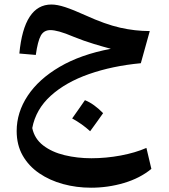

<svg xmlns="http://www.w3.org/2000/svg" viewBox="-20 -498 766 872"><path d="M67.9 -254.9Q88.9 -477.5 213.4 -477.5Q239.7 -477.5 276.1 -465.6Q312.5 -453.6 368.7 -428.2Q457.5 -387.7 525.4 -372.3Q593.3 -356.9 660.2 -356.9L619.6 -210.9Q490.2 -198.7 384.3 -161.6Q278.3 -124.5 210.4 -63Q142.6 -1.5 126.5 83.5Q136.7 132.3 176.3 162.6Q215.8 192.9 273.4 206.8Q331.1 220.7 395 220.7Q461.4 220.7 528.1 208.3Q594.7 195.8 645 173.8L667.5 269Q615.7 311.5 543.2 333Q470.7 354.5 393.6 354.5Q327.1 354.5 266.4 337.9Q205.6 321.3 158 288.8Q110.4 256.3 83 208.3Q55.7 160.2 55.7 97.2Q55.7 12.7 105.7 -63Q155.8 -138.7 251.2 -194.6Q346.7 -250.5 483.4 -276.4Q451.7 -284.7 405.8 -298.6Q359.9 -312.5 315.4 -330.6Q274.9 -347.7 250 -354.5Q225.1 -361.3 209 -361.3Q179.2 -361.3 165.3 -336.2Q151.4 -311 142.6 -248.5ZM365.7 -43Q386.8 -34.7 407.4 -19.7Q428.1 -4.8 448.3 15.9Q434.2 36.1 419.5 56.5Q404.8 77 389.4 98Q352.5 64.2 307.7 40Q322.6 18.9 336.9 -1.5Q351.2 -21.9 365.7 -43Z"/></svg>

Font: Pinar-DS1-FD SemiBold
Style: Regular
Weight: 600
Designer: Amin Abedi
Version: Version 3.000